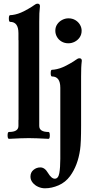

<svg xmlns="http://www.w3.org/2000/svg" viewBox="-20 -746 521 1037"><path d="M249 -14.6Q249 3.9 242.2 3.9Q171.4 0 135.3 0Q99.1 0 28.3 3.9Q24.9 3.9 22.9 -1Q21 -5.9 21 -14.6Q21 -33.2 28.3 -33.2Q79.6 -33.2 79.6 -65.9V-98.6H80.1V-528.8H79.6V-566.9Q79.6 -627.9 34.7 -627.9Q27.8 -627.9 27.8 -646Q27.8 -664.1 34.7 -664.1Q44.9 -664.1 61.5 -667.7Q78.1 -671.4 93.8 -678.2Q109.9 -685.1 132.8 -698.2Q155.8 -711.4 163.1 -717.3Q169.4 -722.2 173.8 -724.1Q178.2 -726.1 183.6 -726.1Q189.5 -726.1 192.6 -722.7Q195.8 -719.2 195.8 -712.9Q193.4 -692.9 192.6 -674.1Q191.9 -655.3 191.9 -627.9V-65.9Q191.9 -33.2 242.2 -33.2Q249 -33.2 249 -14.6ZM278.8 -580.1Q278.8 -600.1 289.3 -615.2Q299.8 -630.4 316.2 -638.7Q332.5 -647 349.6 -647Q370.6 -647 386.7 -637.5Q402.8 -627.9 411.9 -612.5Q420.9 -597.2 420.9 -580.1Q420.9 -559.6 410.4 -544.2Q399.9 -528.8 383.5 -520.5Q367.2 -512.2 349.6 -512.2Q328.6 -512.2 312.5 -521.7Q296.4 -531.2 287.6 -546.9Q278.8 -562.5 278.8 -580.1ZM421.9 -418Q419.4 -397.9 418.7 -379.2Q418 -360.4 418 -333V-67.9Q418 26.4 412.6 62Q400.4 147.9 358.4 205.1Q333.5 238.8 296.4 254.9Q259.3 271 222.7 271Q204.1 271 186 262.9Q168 254.9 156.2 240.2Q144.5 225.6 144.5 208Q144.5 185.1 160.9 171.6Q177.2 158.2 197.8 158.2Q221.7 158.2 238.8 187.5Q257.8 219.2 275.9 219.2Q294.9 219.2 300.3 189.2Q305.7 159.2 305.7 111.8V-272Q305.7 -333 260.7 -333Q253.9 -333 253.9 -351.1Q253.9 -369.1 260.7 -369.1Q271 -369.1 287.6 -372.8Q304.2 -376.5 319.8 -383.3Q335.9 -390.1 358.9 -403.3Q381.8 -416.5 389.2 -422.4Q395.5 -427.2 399.9 -429.2Q404.3 -431.2 409.7 -431.2Q415.5 -431.2 418.7 -427.7Q421.9 -424.3 421.9 -418Z"/></svg>

Font: JuniusX
Style: Bold
Weight: 700
Designer: Peter S. Baker
Foundry: Briery Creek Software
Version: Version 1.004